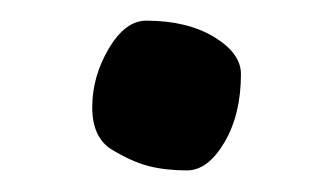

<svg xmlns="http://www.w3.org/2000/svg" viewBox="-20 -426 319 184"><path d="M120.1 -406.2Q159.2 -406.2 185.1 -390.6Q210.9 -375 210.9 -355Q210.9 -316.4 195.1 -289.6Q179.2 -262.7 159.2 -262.7Q138.7 -262.7 122.6 -266.8Q106.4 -271 87.4 -282.5Q68.4 -293.9 68.4 -323.2Q68.4 -352.5 84.2 -379.4Q100.1 -406.2 120.1 -406.2Z"/></svg>

Font: NoticiaText-Bold
Style: Bold
Weight: 700
Designer: JM Sole
Foundry: JM Sole
Version: Version 1.003